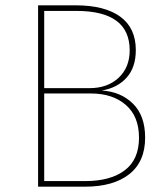

<svg xmlns="http://www.w3.org/2000/svg" viewBox="-20 -701 627 721"><path d="M362 -361Q433 -357 479 -312Q525 -267 525 -184Q525 -94 465.5 -47Q406 0 299 0H123V-681H264Q373 -681 431.5 -638.5Q490 -596 490 -513Q490 -448 455.5 -409.5Q421 -371 362 -361ZM267 -660H146V-370H316Q384 -370 425.5 -409Q467 -448 467 -512Q467 -660 267 -660ZM300 -21Q395 -21 448.5 -61.5Q502 -102 502 -184Q502 -264 452.5 -307Q403 -350 321 -350H146V-21Z"/></svg>

Font: FiraGO Thin
Style: Regular
Weight: 100
Designer: bBox Type
Foundry: bBox Type GmbH
Version: Version 1.001;PS 001.001;hotconv 1.0.88;makeotf.lib2.5.64775